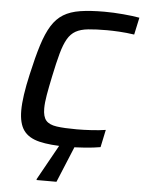

<svg xmlns="http://www.w3.org/2000/svg" viewBox="-59 -743 735 981"><g transform="rotate(5 308.5 -252.5)"><path d="M309 8Q219 8 163.5 -5.5Q108 -19 82.5 -54.5Q57 -90 57 -157Q57 -226 84 -344Q104 -434 123.5 -496Q143 -558 167.5 -597.5Q192 -637 227 -658.5Q262 -680 313 -688Q364 -696 437 -696Q482 -696 533.5 -691.5Q585 -687 617 -681L598 -593Q557 -599 520.5 -601Q484 -603 458 -603Q401 -603 362 -599Q323 -595 298 -581Q273 -567 256.5 -538.5Q240 -510 227 -463Q214 -416 199 -344Q187 -287 180 -246.5Q173 -206 173 -177Q173 -135 189.5 -115.5Q206 -96 244.5 -90.5Q283 -85 348 -85Q382 -85 423.5 -87.5Q465 -90 496 -95L477 -5Q444 1 397 4.5Q350 8 309 8ZM166 191V186L279 -17H352V-12L268 191Z"/></g></svg>

Font: Saira Medium
Style: Italic
Weight: 500
Italic angle: -12°
Designer: Hector Gatti with collaboration of the Omnibus-Type team
Foundry: Omnibus-Type
Version: Version 1.100; ttfautohint (v1.8.3)